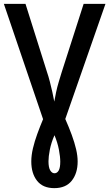

<svg xmlns="http://www.w3.org/2000/svg" viewBox="-20 -734 566 994"><path d="M261 240Q202 240 172 202Q142 164 142 102Q142 70 150.5 34Q159 -2 173 -40.5Q187 -79 203 -117L0 -714H112L223 -362Q231 -339 238 -311.5Q245 -284 251 -257.5Q257 -231 261 -208Q265 -231 270.5 -257Q276 -283 284 -309.5Q292 -336 299 -359L413 -714H526L318 -118Q337 -75 351.5 -35.5Q366 4 374 38.5Q382 73 382 102Q382 163 351.5 201.5Q321 240 261 240ZM262 163Q276 163 284 148.5Q292 134 292 103Q292 78 285 41Q278 4 262 -34Q245 5 238 41Q231 77 231 101Q231 133 240 148Q249 163 262 163Z"/></svg>

Font: Noto Sans Display SemiCondensed Medium
Style: Regular
Weight: 500
Width: 4
Designer: Monotype Design Team
Foundry: Monotype Imaging Inc.
Version: Version 2.003